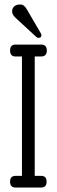

<svg xmlns="http://www.w3.org/2000/svg" viewBox="-20 -837 254 857"><path d="M78 -52V-585H49Q25 -585 25 -611.5Q25 -638 49 -638H164Q189 -638 189 -611.5Q189 -585 164 -585H135V-52H164Q188 -52 188 -26Q188 0 164 0H49Q25 0 25 -26Q25 -52 49 -52ZM152 -668Q146 -668 142 -672L50 -757Q34 -772 34 -786Q34 -800 43.5 -808.5Q53 -817 70.5 -817Q88 -817 100 -795L163 -687Q165 -683 165 -681Q165 -668 152 -668Z"/></svg>

Font: Glass Antiqua
Style: Regular
Weight: 400
Version: 1.001